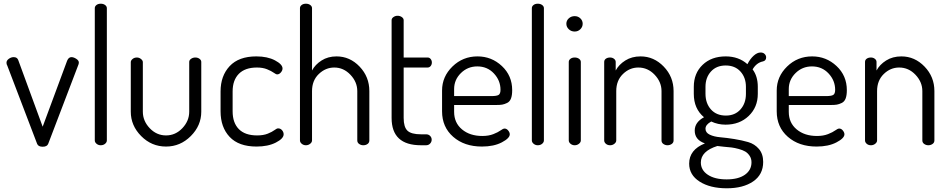

<svg xmlns="http://www.w3.org/2000/svg" viewBox="-20 -783 5116 1035"><path d="M15 -445Q15 -457 27.5 -466Q40 -475 54 -475Q72 -475 78 -460L210 -100L342 -456Q350 -475 365 -475Q377 -475 391 -466Q405 -457 405 -446Q405 -438 401 -430L240 -8Q234 8 210 8Q186 8 180 -8L19 -430Q15 -436 15 -445Z M491 -26V-739Q491 -749 500 -756Q509 -763 523 -763Q537 -763 546.5 -756Q556 -749 556 -739V-26Q556 -16 546.5 -8Q537 0 523 0Q510 0 500.5 -8Q491 -16 491 -26Z M685 -181V-448Q685 -457 694.5 -465Q704 -473 718 -473Q730 -473 740 -465Q750 -457 750 -448V-181Q750 -131 787 -92Q824 -53 875 -53Q926 -53 963 -92Q1000 -131 1000 -181V-449Q1000 -459 1010 -466Q1020 -473 1033 -473Q1046 -473 1055.5 -466Q1065 -459 1065 -449V-181Q1065 -106 1008.5 -49.5Q952 7 875 7Q797 7 741 -49.5Q685 -106 685 -181Z M1169 -183V-290Q1169 -374 1218 -426.5Q1267 -479 1362 -479Q1422 -479 1462.5 -457.5Q1503 -436 1503 -414Q1503 -403 1494 -392.5Q1485 -382 1474 -382Q1468 -382 1455.5 -391Q1443 -400 1420 -409.5Q1397 -419 1365 -419Q1301 -419 1267.5 -385Q1234 -351 1234 -290V-183Q1234 -121 1267.5 -87Q1301 -53 1366 -53Q1400 -53 1423.5 -62.5Q1447 -72 1459.5 -81.5Q1472 -91 1479 -91Q1492 -91 1500.5 -81Q1509 -71 1509 -59Q1509 -36 1467 -14.5Q1425 7 1363 7Q1267 7 1218 -45Q1169 -97 1169 -183Z M1597 -26V-739Q1597 -749 1606 -756Q1615 -763 1629 -763Q1643 -763 1652.5 -756Q1662 -749 1662 -739V-403Q1679 -435 1713.5 -457Q1748 -479 1794 -479Q1866 -479 1918.5 -424Q1971 -369 1971 -292V-26Q1971 -14 1961.5 -7Q1952 0 1938 0Q1926 0 1916 -7Q1906 -14 1906 -26V-292Q1906 -341 1869 -380Q1832 -419 1782 -419Q1735 -419 1698.5 -384Q1662 -349 1662 -292V-26Q1662 -16 1652 -8Q1642 0 1629 0Q1616 0 1606.5 -8Q1597 -16 1597 -26Z M2091 -147V-674Q2091 -684 2101 -691Q2111 -698 2123 -698Q2136 -698 2146 -691Q2156 -684 2156 -674V-473H2285Q2295 -473 2301.5 -465Q2308 -457 2308 -446Q2308 -435 2301.5 -427Q2295 -419 2285 -419H2156V-147Q2156 -98 2176.5 -78.5Q2197 -59 2249 -59H2277Q2290 -59 2298.5 -50.5Q2307 -42 2307 -30Q2307 -18 2298.5 -9Q2290 0 2277 0H2249Q2091 0 2091 -147Z M2363 -183V-295Q2363 -370 2419 -424.5Q2475 -479 2554 -479Q2630 -479 2685.5 -427Q2741 -375 2741 -297Q2741 -269 2734.5 -252Q2728 -235 2713.5 -228Q2699 -221 2687 -219Q2675 -217 2654 -217H2428V-180Q2428 -121 2470.5 -85.5Q2513 -50 2580 -50Q2614 -50 2639.5 -60Q2665 -70 2678.5 -80Q2692 -90 2700 -90Q2711 -90 2719.5 -79.5Q2728 -69 2728 -59Q2728 -38 2685 -15.5Q2642 7 2578 7Q2483 7 2423 -45.5Q2363 -98 2363 -183ZM2428 -265H2628Q2658 -265 2668 -271.5Q2678 -278 2678 -299Q2678 -349 2642.5 -387Q2607 -425 2553 -425Q2501 -425 2464.5 -389Q2428 -353 2428 -303Z M2847 -26V-739Q2847 -749 2856 -756Q2865 -763 2879 -763Q2893 -763 2902.5 -756Q2912 -749 2912 -739V-26Q2912 -16 2902.5 -8Q2893 0 2879 0Q2866 0 2856.5 -8Q2847 -16 2847 -26Z M3078 -696Q3096 -696 3108.5 -684Q3121 -672 3121 -655Q3121 -638 3108.5 -625.5Q3096 -613 3078 -613Q3059 -613 3046 -625.5Q3033 -638 3033 -655Q3033 -672 3046 -684Q3059 -696 3078 -696ZM3046 -26V-449Q3046 -459 3055 -466Q3064 -473 3078 -473Q3092 -473 3101.5 -466Q3111 -459 3111 -449V-26Q3111 -16 3101 -8Q3091 0 3078 0Q3065 0 3055.5 -8Q3046 -16 3046 -26Z M3237 -26V-449Q3237 -460 3246 -466.5Q3255 -473 3269 -473Q3281 -473 3290 -466Q3299 -459 3299 -449V-403Q3316 -435 3351 -457Q3386 -479 3433 -479Q3505 -479 3558 -424Q3611 -369 3611 -292V-26Q3611 -14 3601 -7Q3591 0 3578 0Q3566 0 3556 -7Q3546 -14 3546 -26V-292Q3546 -341 3509 -380Q3472 -419 3421 -419Q3374 -419 3338 -384Q3302 -349 3302 -292V-26Q3302 -16 3292 -8Q3282 0 3269 0Q3255 0 3246 -8Q3237 -16 3237 -26Z M3695 99Q3695 24 3780 -10Q3725 -29 3725 -79Q3725 -124 3775 -151Q3720 -197 3720 -277V-315Q3720 -388 3767.5 -433.5Q3815 -479 3892 -479Q3962 -479 4009 -437Q4024 -466 4043 -483Q4062 -500 4080 -500Q4094 -500 4102 -492Q4110 -484 4110 -474Q4110 -456 4093 -452Q4058 -445 4037 -409Q4065 -372 4065 -315V-277Q4065 -205 4016 -158Q3967 -111 3891 -111Q3850 -111 3814 -128Q3783 -111 3783 -89Q3783 -68 3806 -57Q3829 -46 3863.5 -43Q3898 -40 3938.5 -33.5Q3979 -27 4013.5 -17Q4048 -7 4071 20Q4094 47 4094 90Q4094 158 4040 195Q3986 232 3898 232Q3808 232 3751.5 196Q3695 160 3695 99ZM3758 93Q3758 134 3795.5 159Q3833 184 3897 184Q3960 184 3995.5 159Q4031 134 4031 92Q4031 72 4021 57Q4011 42 3997.5 34Q3984 26 3962 20Q3940 14 3923.5 12Q3907 10 3882 8L3847 4Q3758 32 3758 93ZM3783 -278Q3783 -226 3812.5 -193Q3842 -160 3893 -160Q3942 -160 3971.5 -193Q4001 -226 4001 -277V-315Q4001 -365 3971.5 -397.5Q3942 -430 3892 -430Q3842 -430 3812.5 -397.5Q3783 -365 3783 -315Z M4167 -183V-295Q4167 -370 4223 -424.5Q4279 -479 4358 -479Q4434 -479 4489.5 -427Q4545 -375 4545 -297Q4545 -269 4538.5 -252Q4532 -235 4517.5 -228Q4503 -221 4491 -219Q4479 -217 4458 -217H4232V-180Q4232 -121 4274.5 -85.5Q4317 -50 4384 -50Q4418 -50 4443.5 -60Q4469 -70 4482.5 -80Q4496 -90 4504 -90Q4515 -90 4523.5 -79.5Q4532 -69 4532 -59Q4532 -38 4489 -15.5Q4446 7 4382 7Q4287 7 4227 -45.5Q4167 -98 4167 -183ZM4232 -265H4432Q4462 -265 4472 -271.5Q4482 -278 4482 -299Q4482 -349 4446.5 -387Q4411 -425 4357 -425Q4305 -425 4268.5 -389Q4232 -353 4232 -303Z M4643 -26V-449Q4643 -460 4652 -466.5Q4661 -473 4675 -473Q4687 -473 4696 -466Q4705 -459 4705 -449V-403Q4722 -435 4757 -457Q4792 -479 4839 -479Q4911 -479 4964 -424Q5017 -369 5017 -292V-26Q5017 -14 5007 -7Q4997 0 4984 0Q4972 0 4962 -7Q4952 -14 4952 -26V-292Q4952 -341 4915 -380Q4878 -419 4827 -419Q4780 -419 4744 -384Q4708 -349 4708 -292V-26Q4708 -16 4698 -8Q4688 0 4675 0Q4661 0 4652 -8Q4643 -16 4643 -26Z"/></svg>

Font: Terminal Dosis
Style: Regular
Weight: 400
Designer: Edgar Tolentino, Pablo Impallari, Igino Marini
Foundry: Edgar Tolentino, Pablo Impallari, Igino Marini
Version: Version 1.007